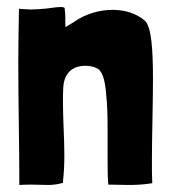

<svg xmlns="http://www.w3.org/2000/svg" viewBox="-20 -523 498 546"><path d="M35 3C48 2 59 2 69 2C88 2 102 3 116 3C128 3 141 2 159 -3V-7C162 -32 163 -57 163 -82C163 -132 159 -182 159 -233C159 -247 159 -261 160 -275C163 -323 195 -336 222 -336C235 -336 248 -333 255 -329C256 -328 258 -328 259 -327C280 -311 281 -263 284 -230C286 -202 286 -170 286 -137C286 -116 286 -94 286 -73C286 -45 286 -19 288 2C310 2 328 3 346 3C367 3 388 2 413 -2C412 -21 412 -43 412 -66C412 -137 415 -224 415 -298C415 -380 411 -447 392 -464C367 -486 333 -495 300 -495C260 -495 221 -482 191 -461C184 -456 173 -450 166 -446C165 -465 167 -476 164 -499C164 -502 159 -503 152 -503C137 -503 112 -498 104 -498C88 -497 79 -496 69 -496C60 -496 50 -497 34 -498C33 -446 32 -396 32 -346C32 -227 35 -113 35 3Z"/></svg>

Font: HEYCLAY
Style: Regular
Weight: 400
Designer: Marcelo Magalhaes
Foundry: Marcelo Magalhães
Version: Version 1.300;hotconv 1.0.109;makeotfexe 2.5.65596